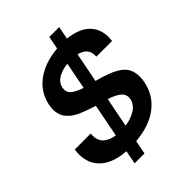

<svg xmlns="http://www.w3.org/2000/svg" viewBox="-241 -884 1098 1098"><g transform="rotate(-45 308.5 -335.0)"><path d="M208 11Q108 4 55.5 -43Q3 -90 3 -168Q3 -186 6 -205H135Q134 -199 134 -188Q134 -149 158.5 -126Q183 -103 229 -96L268 -297L259 -299Q202 -317 165 -334Q128 -351 103.5 -380.5Q79 -410 79 -455Q79 -465 83 -491Q100 -574 168 -624.5Q236 -675 343 -685L358 -763H438L423 -685Q511 -675 554.5 -632.5Q598 -590 598 -521Q598 -513 596 -493H469Q473 -563 402 -578L367 -398L375 -396Q464 -374 514 -339.5Q564 -305 564 -237Q564 -217 560 -198Q543 -107 472.5 -53.5Q402 0 288 10L272 93H192ZM205 -491Q205 -464 227.5 -448Q250 -432 291 -418L323 -582Q277 -577 245 -558Q213 -539 206 -503Q205 -499 205 -491ZM435 -184Q436 -188 436 -196Q436 -226 409.5 -244.5Q383 -263 343 -275L308 -96Q356 -102 391.5 -124.5Q427 -147 435 -184Z"/></g></svg>

Font: Teachers SemiBold
Style: Italic
Weight: 600
Designer: Alfredo Marco Pradil & Chank Diesel
Version: Version 0.009